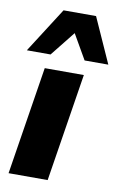

<svg xmlns="http://www.w3.org/2000/svg" viewBox="-89 -812 544 861"><g transform="rotate(10 183.5 -381.0)"><path d="M13 0 91 -492H269L191 0ZM-2 -557 129 -762H277L369 -557H261L196 -670L106 -557Z"/></g></svg>

Font: Nunito Sans Black
Style: Italic
Weight: 900
Italic angle: -9°
Designer: Vernon Adams
Foundry: Vernon Adams
Version: Version 3.006; ttfautohint (v1.8.3)